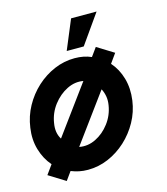

<svg xmlns="http://www.w3.org/2000/svg" viewBox="-118 -785 789 909"><g transform="rotate(-15 276.0 -331.0)"><path d="M96.5 38 15 -12.5 47.5 -57.5Q16 -93.5 1.2 -143.5Q-13.5 -193.5 -5 -250Q2.5 -305 28.8 -352.8Q55 -400.5 94.5 -436.8Q134 -473 182.2 -493.5Q230.5 -514 282 -514Q327.5 -514 363.5 -498L393.5 -539.5L475 -489L442.5 -443.5Q474.5 -407.5 488.8 -357.5Q503 -307.5 495 -250Q487.5 -195.5 461.2 -148Q435 -100.5 395.5 -64.2Q356 -28 308 -7.5Q260 13 208 13Q185.5 13 165 8.8Q144.5 4.5 126 -3ZM122 -163 295 -399Q255 -406.5 215.2 -386.8Q175.5 -367 146.2 -328.8Q117 -290.5 109.5 -243Q101 -196.5 122 -163ZM195 -102.5Q236 -94.5 275.8 -114Q315.5 -133.5 344.2 -171.5Q373 -209.5 380.5 -257Q384.5 -280.5 380.8 -301.2Q377 -322 368 -338.5ZM255.5 -556.5 315.5 -700.5H440.5L339 -556.5Z"/></g></svg>

Font: Urbanist
Style: Bold Italic
Weight: 700
Italic angle: -8°
Designer: Corey Hu
Foundry: Corey Hu
Version: Version 1.330; ttfautohint (v1.8.4.7-5d5b)